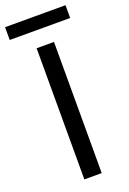

<svg xmlns="http://www.w3.org/2000/svg" viewBox="-189 -923 656 978"><g transform="rotate(-20 139.0 -433.5)"><path d="M183.6 -710.9V0H89.4V-710.9ZM302.7 -866.7V-797.4H-24.9V-866.7Z"/></g></svg>

Font: Vazirmatn FD
Style: Regular
Weight: 400
Designer: Saber Rastikerdar
Foundry: Saber Rastikerdar
Version: Version 33.001